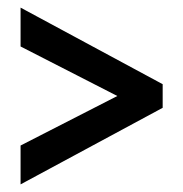

<svg xmlns="http://www.w3.org/2000/svg" viewBox="-20 -574 481 504"><path d="M34 -192V-90L407 -291V-353L34 -554V-452L288 -322Z"/></svg>

Font: Noto Sans Devanagari ExtraCondensed SemiBold
Style: Regular
Weight: 600
Width: 2
Designer: Jelle Bosma - Monotype Design Team
Foundry: Monotype Imaging Inc.
Version: Version 2.004